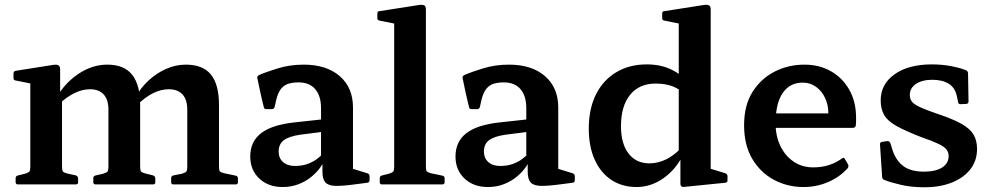

<svg xmlns="http://www.w3.org/2000/svg" viewBox="-20 -779 4191 811"><path d="M712 0Q703 0 703 -10V-26Q703 -36 712 -38L748 -45Q764 -50 767.5 -55Q771 -60 771 -75V-316Q771 -358 751 -380Q731 -402 693 -402Q629 -402 564 -340L551 -365Q573 -407 607 -438.5Q641 -470 681.5 -488Q722 -506 765 -506Q837 -506 871 -464Q905 -422 905 -335V-76Q905 -60 908.5 -55.5Q912 -51 928 -47L976 -37Q985 -35 985 -25V-9Q985 0 975 0ZM56 0Q46 0 46 -10V-26Q46 -36 56 -38L85 -45Q101 -50 104.5 -55Q108 -60 108 -75V-313H242V-76Q242 -60 245.5 -55Q249 -50 264 -46L301 -38Q310 -34 310 -25V-9Q310 0 300 0ZM384 0Q374 0 374 -10V-26Q374 -36 384 -38L415 -45Q431 -50 434.5 -55Q438 -60 438 -75V-316Q438 -358 418 -380Q398 -402 360 -402Q297 -402 230 -340L218 -365Q252 -427 310.5 -466.5Q369 -506 433 -506Q504 -506 538 -463.5Q572 -421 572 -335V-76Q572 -60 575.5 -55Q579 -50 595 -46L627 -38Q636 -34 636 -25V-9Q636 0 626 0ZM108 -313V-462L126 -423L46 -439Q37 -440 37 -450V-469Q37 -478 47 -480L205 -505Q220 -507 227 -503Q234 -499 234 -485V-379L242 -362V-313Z M1174 11Q1113 11 1075 -25Q1037 -61 1037 -118Q1037 -181 1083 -216.5Q1129 -252 1224 -262L1352 -276L1350 -223L1248 -210Q1200 -203 1178.5 -186.5Q1157 -170 1157 -139Q1157 -111 1175.5 -94.5Q1194 -78 1226 -78Q1257 -78 1280.5 -87Q1304 -96 1319.5 -108Q1335 -120 1341 -127L1353 -115Q1350 -97 1335.5 -75.5Q1321 -54 1297.5 -34Q1274 -14 1242.5 -1.5Q1211 11 1174 11ZM1336 -322Q1336 -374 1311.5 -402.5Q1287 -431 1241 -431Q1219 -431 1200.5 -426Q1182 -421 1168.5 -405.5Q1155 -390 1147 -358L1140 -327Q1137 -318 1128 -318H1105Q1095 -318 1094 -328Q1086 -359 1079.5 -389.5Q1073 -420 1067 -449Q1065 -457 1074 -462Q1104 -475 1154.5 -490.5Q1205 -506 1263 -506Q1359 -506 1415 -457.5Q1471 -409 1471 -325V-162H1336ZM1471 -162V-38L1451 -72L1532 -47Q1541 -44 1541 -34V-18Q1541 -8 1531 -7L1477 0Q1425 7 1395.5 6Q1366 5 1354 -9Q1342 -23 1342 -53V-101L1336 -109V-162Z M1645 0V-567H1779V0ZM1593 0Q1584 0 1584 -10V-26Q1584 -36 1594 -38L1622 -45Q1638 -50 1641.5 -55Q1645 -60 1645 -75V-180H1779V-76Q1779 -60 1782.5 -55.5Q1786 -51 1801 -47L1849 -37Q1858 -35 1858 -25V-9Q1858 0 1848 0ZM1645 -566V-715L1663 -676L1583 -692Q1574 -693 1574 -703V-722Q1574 -732 1584 -732L1750 -758Q1766 -760 1772.5 -756Q1779 -752 1779 -739V-566Z M2041 11Q1980 11 1942 -25Q1904 -61 1904 -118Q1904 -181 1950 -216.5Q1996 -252 2091 -262L2219 -276L2217 -223L2115 -210Q2067 -203 2045.5 -186.5Q2024 -170 2024 -139Q2024 -111 2042.5 -94.5Q2061 -78 2093 -78Q2124 -78 2147.5 -87Q2171 -96 2186.5 -108Q2202 -120 2208 -127L2220 -115Q2217 -97 2202.5 -75.5Q2188 -54 2164.5 -34Q2141 -14 2109.5 -1.5Q2078 11 2041 11ZM2203 -322Q2203 -374 2178.5 -402.5Q2154 -431 2108 -431Q2086 -431 2067.5 -426Q2049 -421 2035.5 -405.5Q2022 -390 2014 -358L2007 -327Q2004 -318 1995 -318H1972Q1962 -318 1961 -328Q1953 -359 1946.5 -389.5Q1940 -420 1934 -449Q1932 -457 1941 -462Q1971 -475 2021.5 -490.5Q2072 -506 2130 -506Q2226 -506 2282 -457.5Q2338 -409 2338 -325V-162H2203ZM2338 -162V-38L2318 -72L2399 -47Q2408 -44 2408 -34V-18Q2408 -8 2398 -7L2344 0Q2292 7 2262.5 6Q2233 5 2221 -9Q2209 -23 2209 -53V-101L2203 -109V-162Z M2847 -162V-593H2982V-162ZM2870 -383Q2849 -404 2819.5 -415Q2790 -426 2749 -426Q2680 -426 2641.5 -378.5Q2603 -331 2603 -246Q2603 -172 2635 -130.5Q2667 -89 2723 -89Q2759 -89 2793 -105.5Q2827 -122 2856 -153L2867 -129Q2837 -65 2783.5 -27Q2730 11 2669 11Q2608 11 2562.5 -19Q2517 -49 2492 -104.5Q2467 -160 2467 -235Q2467 -319 2497 -379.5Q2527 -440 2582.5 -473.5Q2638 -507 2712 -507Q2773 -507 2819.5 -483.5Q2866 -460 2903 -412ZM2847 -566V-715L2866 -676L2786 -692Q2777 -693 2777 -703V-722Q2777 -732 2787 -732L2953 -758Q2969 -760 2975.5 -756Q2982 -752 2982 -739V-566ZM2982 -162V-38L2963 -72L3044 -47Q3053 -44 3053 -34V-17Q3053 -8 3043 -7L2874 10Q2864 12 2859 8.5Q2854 5 2854 -4V-121L2847 -133V-162Z M3374 11Q3306 11 3249 -19.5Q3192 -50 3157.5 -108Q3123 -166 3123 -250Q3123 -334 3158.5 -390.5Q3194 -447 3252 -476.5Q3310 -506 3378 -506Q3440 -506 3489 -478.5Q3538 -451 3567 -400.5Q3596 -350 3596 -282Q3596 -275 3596 -266.5Q3596 -258 3595 -249Q3592 -239 3583 -239H3243V-300H3504L3479 -282Q3479 -287 3479 -291Q3479 -295 3479 -299Q3479 -336 3465 -365.5Q3451 -395 3426.5 -412.5Q3402 -430 3371 -430Q3316 -430 3286 -386Q3256 -342 3256 -258Q3256 -205 3276 -163Q3296 -121 3332 -96.5Q3368 -72 3415 -72Q3485 -72 3537 -110Q3545 -116 3549 -107L3562 -85Q3566 -78 3561 -69Q3527 -31 3478 -10Q3429 11 3374 11Z M3943 -297Q4006 -276 4042 -255.5Q4078 -235 4092.5 -210Q4107 -185 4107 -150Q4107 -101 4079.5 -65Q4052 -29 4002 -8.5Q3952 12 3884 12Q3830 12 3786.5 2Q3743 -8 3715 -19Q3706 -23 3706 -33L3697 -170Q3697 -179 3707 -180L3728 -183Q3737 -184 3741 -174L3751 -142Q3766 -99 3797 -76.5Q3828 -54 3883 -54Q3932 -54 3959.5 -71.5Q3987 -89 3987 -120Q3987 -136 3977.5 -148Q3968 -160 3942.5 -172Q3917 -184 3871 -200Q3804 -226 3766.5 -247Q3729 -268 3714.5 -293.5Q3700 -319 3700 -355Q3700 -424 3759 -465.5Q3818 -507 3916 -507Q3962 -507 4001 -499Q4040 -491 4061 -482Q4069 -478 4069 -468L4071 -350Q4071 -341 4061 -340L4038 -339Q4028 -338 4027 -348L4022 -371Q4015 -408 3988 -425Q3961 -442 3918 -442Q3875 -442 3849 -424.5Q3823 -407 3823 -378Q3823 -361 3832 -349.5Q3841 -338 3867 -326Q3893 -314 3943 -297Z"/></svg>

Font: Hahmlet SemiBold
Style: Regular
Weight: 600
Version: Version 1.002